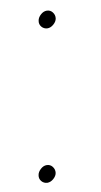

<svg xmlns="http://www.w3.org/2000/svg" viewBox="-67 -556 312 593"><g transform="rotate(-10 88.5 -259.0)"><path d="M10.3 -24.9Q11.7 -34.7 20.8 -43Q29.8 -51.3 40 -51.3Q51.3 -51.3 58.1 -42.5Q64.9 -33.7 63.5 -22.9Q62 -13.2 52.7 -5.1Q43.5 2.9 33.2 2.9Q22 2.4 15.1 -5.9Q8.3 -14.2 10.3 -24.9ZM93.3 -494.6Q94.7 -504.4 103.8 -512.7Q112.8 -521 123 -521Q134.3 -521 141.1 -512.2Q147.9 -503.4 146.5 -492.7Q145 -482.9 135.7 -474.9Q126.5 -466.8 116.2 -466.8Q105 -467.3 98.1 -475.6Q91.3 -483.9 93.3 -494.6Z"/></g></svg>

Font: TypoPRO Roboto
Style: Italic
Weight: 250
Italic angle: -12°
Designer: Google
Version: Version 2.136; 2016